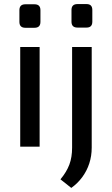

<svg xmlns="http://www.w3.org/2000/svg" viewBox="-20 -718 548 940"><path d="M174 -488V0H79V-488ZM149 -697Q178 -697 178 -668V-611Q178 -582 149 -582H104Q75 -582 75 -611V-668Q75 -697 104 -697ZM429 -488V5Q429 46 417 82.5Q405 119 382.5 149.5Q360 180 329 202L276 160Q306 124 319.5 88Q333 52 333 5V-488ZM404 -698Q432 -698 432 -669V-612Q432 -583 404 -583H359Q330 -583 330 -612V-669Q330 -698 359 -698Z"/></svg>

Font: Exo 2 Medium
Style: Regular
Weight: 500
Designer: Natanael Gama
Foundry: Natanael Gama
Version: Version 2.010